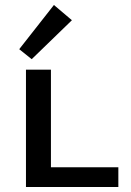

<svg xmlns="http://www.w3.org/2000/svg" viewBox="-20 -749 526 769"><path d="M107 -512 57 -552 196 -729 268 -668ZM454 -79V0H84V-470H184V-79Z"/></svg>

Font: Ysabeau SC Semibold
Style: Regular
Weight: 600
Designer: Christian Thalmann (Catharsis Fonts)
Version: Version 0.003